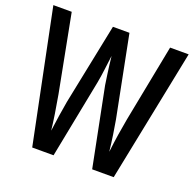

<svg xmlns="http://www.w3.org/2000/svg" viewBox="-127 -843 981 972"><g transform="rotate(20 363.5 -357.0)"><path d="M728 -714H628L547 -298C537 -244 526 -176 519 -113C512 -176 503 -233 495 -278L409 -714H320L231 -277C223 -231 213 -168 206 -113C201 -161 190 -231 178 -298L98 -714H-1L145 0H260L343 -423C352 -469 358 -529 364 -573C371 -506 380 -450 384 -422L468 0H584Z"/></g></svg>

Font: Noto Sans Gurmukhi UI ExtraCondensed Medium
Style: Regular
Weight: 500
Width: 2
Designer: Jelle Bosma - Monotype Design Team
Foundry: Monotype Imaging Inc.
Version: Version 2.004